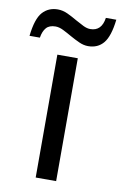

<svg xmlns="http://www.w3.org/2000/svg" viewBox="-118 -765 516 813"><g transform="rotate(10 140.0 -358.5)"><path d="M182.6 -528.3V0H94.7V-528.3ZM216.3 -586.4Q196.8 -586.4 177 -595.5Q157.2 -604.5 138.2 -615.2Q118.7 -626.5 100.6 -635.5Q82.5 -644.5 66.9 -644.5Q40 -644.5 26.9 -629.4Q13.7 -614.3 9.3 -586.4H-35.2Q-26.9 -661.1 -1.5 -689.2Q23.9 -717.3 64 -717.3Q85.4 -717.3 106.7 -707.3Q127.9 -697.3 147.9 -685.5Q166 -675.3 182.4 -667.2Q198.7 -659.2 212.9 -659.2Q261.7 -659.2 270 -717.3H314.9Q306.6 -645 282.2 -615.7Q257.8 -586.4 216.3 -586.4Z"/></g></svg>

Font: Arimo
Style: Regular
Weight: 400
Designer: Steve Matteson
Foundry: Monotype Imaging Inc.
Version: Version 1.33